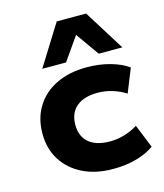

<svg xmlns="http://www.w3.org/2000/svg" viewBox="-116 -861 819 959"><g transform="rotate(-15 293.5 -381.5)"><path d="M351 11Q261 11 194.5 -22Q128 -55 91 -113.5Q54 -172 54 -251Q54 -330 91 -389.5Q128 -449 195 -481.5Q262 -514 352 -514Q418 -514 474.5 -498Q531 -482 566 -456L517 -334Q486 -354 448.5 -365.5Q411 -377 372 -377Q301 -377 262.5 -344Q224 -311 224 -251Q224 -190 262.5 -158Q301 -126 371 -126Q411 -126 448 -137.5Q485 -149 515 -168L564 -47Q529 -21 474 -5Q419 11 351 11ZM137 -564 268 -774H420L551 -564H429L344 -684L260 -564Z"/></g></svg>

Font: Nunito Sans 7pt SemiExpanded ExtraBold
Style: Regular
Weight: 800
Width: 6
Designer: Vernon Adams
Foundry: Vernon Adams
Version: Version 3.101;gftools[0.9.27]